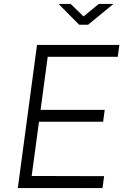

<svg xmlns="http://www.w3.org/2000/svg" viewBox="-20 -950 642 970"><path d="M479 -930 402 -867 337 -930H276L380 -825H425L553 -930ZM70 0H498L506 -60L140 -61L177 -335H501L509 -395H185L221 -663H575L583 -723H167Z"/></svg>

Font: United Sans ExtraLight
Style: Italic
Weight: 200
Italic angle: -8°
Designer: Pablo Impallari, Rodrigo Fuenzalida (Modified by Dan O. Williams)
Version: Version 1.000;PS 001.000;hotconv 1.0.88;makeotf.lib2.5.64775